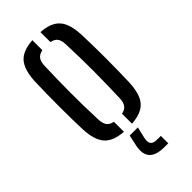

<svg xmlns="http://www.w3.org/2000/svg" viewBox="-252 -661 909 909"><g transform="rotate(-45 202.5 -207.0)"><path d="M46.5 -137.3Q45.1 -167.1 44.4 -207.9Q43.7 -248.6 43.7 -293.7Q43.7 -338.8 44.4 -382.7Q45.1 -426.6 46.5 -462.5Q50.3 -534.7 79.1 -568.3Q107.9 -601.9 175.9 -606.6V-539.5Q152.2 -534.7 142 -520.6Q131.9 -506.4 131 -479.8Q129.6 -440.6 128.7 -396.8Q127.8 -353 127.6 -306.6Q127.4 -260.3 128.3 -213.3Q129.3 -166.3 131.2 -120.4Q132.1 -93.8 142.4 -79.2Q152.7 -64.7 175.9 -60.4V6.6Q107.7 1.8 78.7 -32.2Q49.7 -66.3 46.5 -137.3ZM230 6.6V-60.4Q253.5 -65.1 263.3 -79.4Q273.2 -93.8 274.1 -119.2Q275.6 -164.5 276.5 -209.2Q277.5 -253.9 277.7 -298.8Q277.9 -343.7 276.9 -389.1Q276 -434.6 274.1 -481.4Q273.2 -507.5 263.1 -521.5Q253.1 -535.4 230 -539.6V-606.6Q276 -603.4 303.3 -587.4Q330.6 -571.3 343.5 -540.6Q356.4 -509.8 358.7 -462.5Q360.1 -429.6 360.8 -388.5Q361.6 -347.5 361.6 -303.5Q361.6 -259.4 360.8 -216.7Q360.1 -174 358.7 -137.3Q356.3 -89.8 343.4 -59.2Q330.5 -28.6 303.2 -12.6Q275.9 3.4 230 6.6ZM285.7 193.6H260Q205.6 193.6 183.2 169.4Q160.8 145.2 170.2 95.5L182.6 38.6H237.1L223.9 95.5Q218.4 121.3 227.3 132.6Q236.1 143.9 260.8 143.9H285.7Z"/></g></svg>

Font: Big Shoulders Stencil Text SC Thin
Style: Regular
Weight: 100
Designer: Patric King
Foundry: XO Type Co
Version: Version 2.001